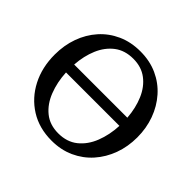

<svg xmlns="http://www.w3.org/2000/svg" viewBox="-170 -871 1071 1071"><g transform="rotate(45 365.5 -335.5)"><path d="M365.2 -687Q439.5 -687 499.5 -659.7Q559.6 -632.3 602.5 -583.7Q645.5 -535.2 668.7 -471.4Q691.9 -407.7 691.9 -335Q691.9 -262.2 668.7 -198.7Q645.5 -135.3 602.5 -86.9Q559.6 -38.6 499.5 -11.2Q439.5 16.1 366.2 16.1Q268.1 16.1 194.6 -30Q121.1 -76.2 80.1 -155.8Q39.1 -235.4 39.1 -335.9Q39.1 -409.2 61.8 -472.7Q84.5 -536.1 127.4 -584.5Q170.4 -632.8 230.5 -659.9Q290.5 -687 365.2 -687ZM366.2 -629.9Q299.8 -629.9 254.6 -595.5Q209.5 -561 184.8 -502.9Q160.2 -444.8 155.3 -373.5H574.7Q569.3 -445.8 544.4 -503.9Q519.5 -562 474.9 -595.9Q430.2 -629.9 366.2 -629.9ZM363.8 -39.1Q432.1 -39.1 478 -75.9Q523.9 -112.8 548.1 -174.6Q572.3 -236.3 575.7 -310.1H154.3Q158.2 -235.8 182.4 -174.1Q206.5 -112.3 251.7 -75.7Q296.9 -39.1 363.8 -39.1Z"/></g></svg>

Font: Charis
Style: Regular
Weight: 400
Designer: Walt Agee, Miriam Martin, Annie Olsen, Victor Gaultney, Lorna Priest, Alan Ward, Bob Hallissy, Martin Hosken, Sharon Cor
Foundry: SIL Global
Version: Version 7.000